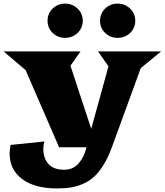

<svg xmlns="http://www.w3.org/2000/svg" viewBox="-20 -830 928 1082"><path d="M642.6 -616.7Q601.6 -616.7 572.8 -644.3Q543.9 -671.9 543.9 -712.9Q543.9 -753.9 572.5 -781.7Q601.1 -809.6 642.6 -809.6Q684.1 -809.6 713.1 -781.7Q742.2 -753.9 742.2 -712.9Q742.2 -671.9 713.1 -644.3Q684.1 -616.7 642.6 -616.7ZM346.7 -616.7Q305.7 -616.7 276.9 -644.3Q248 -671.9 248 -712.9Q248 -753.9 276.6 -781.7Q305.2 -809.6 346.7 -809.6Q388.2 -809.6 417.2 -781.7Q446.3 -753.9 446.3 -712.9Q446.3 -671.9 417.2 -644.3Q388.2 -616.7 346.7 -616.7ZM39.6 -13.2 230 -32.7Q224.1 -11.2 224.1 9.3Q224.1 61 252.9 93.8Q281.7 126.5 341.8 126.5Q391.6 126.5 422.9 91.1Q454.1 55.7 467.8 0H313L124.5 -434.6L0 -540.5H434.1L377 -459.5L494.1 -104L591.3 -456.1L532.2 -540.5H888.2L773.4 -446.3L610.4 0Q589.8 56.2 564.9 96.9Q540 137.7 512.7 163.6Q485.4 189.5 450.7 204.8Q416 220.2 380.9 226.1Q345.7 231.9 300.8 231.9Q175.3 231.9 104.7 179Q34.2 126 34.2 34.7Q34.2 17.1 39.6 -13.2Z"/></svg>

Font: Goblin
Style: Regular
Weight: 400
Designer: Riccardo De Franceschi
Foundry: Sorkin Type Co.
Version: Version 1.001